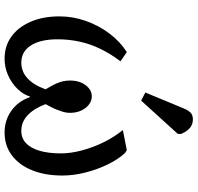

<svg xmlns="http://www.w3.org/2000/svg" viewBox="-32 -808 854 830"><g transform="rotate(90 395.0 -393.0)"><path d="M233.9 14.2Q178.7 14.2 137.9 -15.4Q97.2 -44.9 74 -98.4Q50.8 -151.9 50.8 -223.1Q50.8 -281.2 70.3 -336.7Q89.8 -392.1 124.5 -438.5Q159.2 -484.9 205.1 -514.2L245.1 -486.8Q214.4 -446.8 192.6 -402.8Q170.9 -358.9 160.4 -312Q149.9 -265.1 149.9 -214.8Q149.9 -140.6 176.5 -99.4Q203.1 -58.1 251 -58.1Q289.1 -58.1 318.1 -84.5Q347.2 -110.8 366.2 -163.1Q352.1 -186 343.5 -204.1Q335 -222.2 331.5 -237.5Q328.1 -252.9 328.1 -268.1Q328.1 -309.1 348.1 -335.9Q368.2 -362.8 396 -362.8Q425.8 -362.8 446.8 -335.4Q467.8 -308.1 467.8 -268.1Q467.8 -260.3 466.3 -251.2Q464.8 -242.2 461.4 -232.2Q458 -222.2 453.6 -210.7Q449.2 -199.2 443.1 -187.5Q437 -175.8 430.2 -163.1Q449.2 -112.3 478.5 -85.2Q507.8 -58.1 544.9 -58.1Q577.1 -58.1 598.6 -78.1Q620.1 -98.1 631.6 -136.5Q643.1 -174.8 643.1 -230Q643.1 -272 630.1 -320.6Q617.2 -369.1 594.5 -415Q571.8 -460.9 542 -497.1L628.9 -514.2L641.1 -506.8Q668.9 -477.1 690.9 -431.6Q712.9 -386.2 725.8 -335.2Q738.8 -284.2 738.8 -235.8Q738.8 -160.6 715.8 -104.2Q692.9 -47.9 650.9 -16.8Q608.9 14.2 553.2 14.2Q500 14.2 459 -14.9Q418 -43.9 399.9 -95.2H397Q388.2 -65.4 363 -40.3Q337.9 -15.1 304.4 -0.5Q271 14.2 233.9 14.2ZM415 -576.2 379.9 -594.2 447.3 -756.8Q457 -780.8 467.5 -790.3Q478 -799.8 496.1 -799.8Q517.1 -799.8 532 -787.8Q546.9 -775.9 559.1 -749V-734.9Z"/></g></svg>

Font: Literata
Style: Regular
Weight: 400
Designer: Latin by Veronika Burian and Jose Scaglione. Greek by Irene Vlachou. Cyrillic by Vera Evstafieva.
Foundry: TypeTogether
Version: Version 3.002